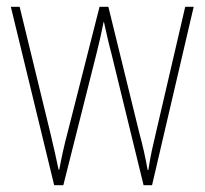

<svg xmlns="http://www.w3.org/2000/svg" viewBox="-20 -547 604 567"><path d="M309 -389 404 0H429L552 -527H527L440 -153C430 -110 426 -95 418 -45H416C410 -79 402 -116 391 -156L300 -527H274L181 -161C169 -117 160 -73 155 -46H153C146 -80 139 -111 128 -157L38 -527H12L140 0H167L265 -389C273 -421 280 -451 286 -482H287C294 -451 300 -422 309 -389Z"/></svg>

Font: Noto Sans Armenian Condensed Thin
Style: Regular
Weight: 100
Width: 3
Designer: Monotype Design Team
Foundry: Monotype Imaging Inc.
Version: Version 2.008